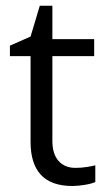

<svg xmlns="http://www.w3.org/2000/svg" viewBox="-20 -632 368 662"><path d="M240.2 -53.2Q260.3 -53.2 278.8 -56.2Q297.4 -59.1 308.6 -62V-4.4Q295.9 1.5 272.2 5.4Q248.5 9.3 229.5 9.3Q85.4 9.3 85.4 -143.1V-438.5H14.2V-474.6L85.4 -505.9L117.2 -612.3H160.6V-497.1H304.7V-438.5H160.6V-146Q160.6 -101.1 181.9 -77.1Q203.1 -53.2 240.2 -53.2Z"/></svg>

Font: Bpm'online Open Sans
Style: Regular
Weight: 400
Foundry: Ascender Corporation
Version: Version 1.10